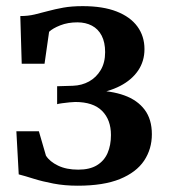

<svg xmlns="http://www.w3.org/2000/svg" viewBox="-20 -580 538 610"><path d="M227 10Q185 10 149.8 3.2Q114.5 -3.5 86.8 -12.2Q59 -21 39.5 -26L32 -163H103.5L126 -85.5Q138 -66.5 164.5 -53.8Q191 -41 228.5 -41Q265 -41 288 -55Q311 -69 321.8 -93.8Q332.5 -118.5 332.5 -151Q332.5 -199.5 304.2 -227.8Q276 -256 219 -256Q213 -256 200.8 -254.8Q188.5 -253.5 177.2 -252Q166 -250.5 161.5 -249V-306L211.5 -307.5Q240 -308.5 263 -321.2Q286 -334 300 -357.5Q314 -381 314 -414.5Q314 -445.5 303 -466.8Q292 -488 272 -498.5Q252 -509 226 -509Q195.5 -509 171.5 -499.5Q147.5 -490 136 -479L121.5 -377.5H49L44.5 -529Q69 -529 90 -534Q111 -539 133 -545Q155 -551 181.5 -555.8Q208 -560.5 243 -560.5Q307 -560.5 350.5 -543.5Q394 -526.5 416.5 -495.8Q439 -465 439 -424Q439 -385.5 418.8 -355.8Q398.5 -326 361.8 -307Q325 -288 275 -281L277 -292.5Q333 -292 374.8 -277Q416.5 -262 439.5 -231.5Q462.5 -201 462.5 -153.5Q462.5 -106.5 437.8 -69.5Q413 -32.5 361 -11.2Q309 10 227 10Z"/></svg>

Font: Merriweather 36pt SemiBold
Style: Regular
Weight: 600
Version: Version 2.100